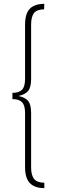

<svg xmlns="http://www.w3.org/2000/svg" viewBox="-20 -843 309 988"><path d="M208 -823.2 207 -794.9Q170.4 -794.9 155.3 -776.1Q140.1 -757.3 140.1 -715.8V-437Q140.1 -393.6 125 -375.2Q109.9 -356.9 75.2 -349.1Q110.4 -341.3 125.2 -323Q140.1 -304.7 140.1 -261.2V18.1Q140.1 59.1 155.8 78.1Q171.4 97.2 208 97.2V125Q158.7 125 133.8 99.4Q108.9 73.7 108.9 16.1V-262.2Q108.9 -301.3 93.3 -317.1Q77.6 -333 43.9 -333V-365.2Q77.6 -365.2 93.3 -381.1Q108.9 -397 108.9 -436V-714.8Q108.9 -772.9 133.5 -798.1Q158.2 -823.2 208 -823.2Z"/></svg>

Font: Fira Sans Compressed UltraLight
Style: Regular
Weight: 200
Width: 1
Designer: Carrois Corporate & Edenspiekermann AG
Foundry: Carrois Corporate GbR & Edenspiekermann AG
Version: Version 4.203;PS 004.203;hotconv 1.0.88;makeotf.lib2.5.64775